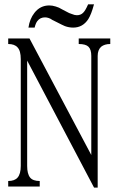

<svg xmlns="http://www.w3.org/2000/svg" viewBox="-20 -854 540 880"><path d="M17.6 1H162.1V-24.4Q130.9 -24.4 118.2 -40Q104.5 -56.6 104.5 -93.8V-576.2L411.1 5.9H427.7V-597.7Q427.7 -625 443.4 -639.6Q459 -652.3 485.4 -652.3V-677.7H340.8V-652.3Q373 -652.3 385.7 -639.6Q398.4 -627 398.4 -597.7V-143.6L115.2 -677.7H17.6V-652.3Q46.9 -652.3 60.5 -636.7Q75.2 -621.1 75.2 -583V-93.8Q75.2 -56.6 60.5 -40Q46.9 -24.4 17.6 -24.4ZM383.8 -834Q371.1 -804.7 360.4 -794.9Q349.6 -784.2 332 -784.2Q322.3 -784.2 308.6 -790Q295.9 -793.9 288.1 -798.8L265.6 -810.5Q250 -820.3 235.4 -824.2Q219.7 -829.1 206.1 -829.1Q164.1 -829.1 137.7 -794.9Q116.2 -767.6 110.4 -727.5H138.7Q143.6 -748 151.4 -757.8Q164.1 -774.4 186.5 -774.4Q194.3 -774.4 203.1 -771.5Q211.9 -768.6 219.7 -762.7L241.2 -752Q265.6 -739.3 277.3 -734.4Q295.9 -727.5 315.4 -727.5Q359.4 -727.5 384.8 -766.6Q398.4 -788.1 410.2 -832L411.1 -834Z"/></svg>

Font: BatangChe
Style: Regular
Weight: 400
Monospace: yes
Version: Version 2.21